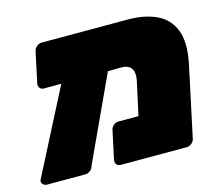

<svg xmlns="http://www.w3.org/2000/svg" viewBox="-101 -681 907 791"><g transform="rotate(-15 352.5 -285.5)"><path d="M429 -387 97 -386Q86 -386 80 -394Q74 -402 76 -413L104 -544Q106 -555 116 -563Q126 -571 137 -571H505Q575 -571 626 -547.5Q677 -524 698 -470.5Q719 -417 700 -327L636 -27Q634 -16 624 -8Q614 0 603 0H321Q310 0 304 -8Q298 -16 300 -27L326 -148Q328 -159 337.5 -167Q347 -175 358 -175H444L475 -317Q480 -342 475.5 -357.5Q471 -373 459 -380Q447 -387 429 -387ZM8 0Q-3 0 -10.5 -8Q-18 -16 -13 -27L196 -434Q201 -445 209.5 -453Q218 -461 229 -461H370Q381 -461 388 -450.5Q395 -440 390 -429L204 -27Q202 -16 192 -8Q182 0 171 0Z"/></g></svg>

Font: Rubik Black
Style: Italic
Weight: 900
Italic angle: -12°
Designer: Hubert and Fischer
Foundry: Hubert and Fischer
Version: Version 2.300;gftools[0.9.30]